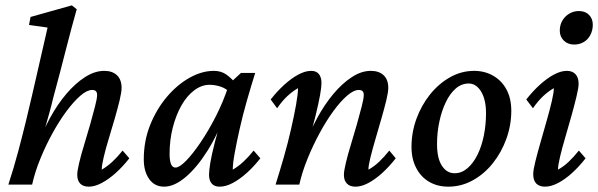

<svg xmlns="http://www.w3.org/2000/svg" viewBox="-20 -699 2266 727"><path d="M180.7 -325.2Q173.8 -295.9 166.5 -270Q159.2 -244.1 150.4 -213.4Q141.6 -182.6 128.9 -142.6H121.1Q140.6 -199.2 168.9 -251.5Q197.3 -303.7 231.4 -343.8Q265.6 -383.8 302.2 -407.2Q338.9 -430.7 375 -430.7Q405.3 -430.7 422.9 -414.1Q440.4 -397.5 440.4 -366.2Q440.4 -350.6 433.1 -319.8Q425.8 -289.1 414.6 -250.5Q403.3 -211.9 391.6 -173.3Q379.9 -134.8 372.6 -103.5Q365.2 -72.3 365.2 -56.6Q385.7 -68.4 405.3 -86.4Q424.8 -104.5 444.3 -128.9L469.7 -99.6Q445.3 -68.4 418 -43.9Q390.6 -19.5 364.7 -5.9Q338.9 7.8 316.4 7.8Q294.9 7.8 283.7 -3.9Q272.5 -15.6 272.5 -37.1Q272.5 -51.8 279.8 -82.5Q287.1 -113.3 298.8 -151.4Q310.5 -189.5 321.3 -227.5Q332 -265.6 339.8 -295.9Q347.7 -326.2 347.7 -339.8Q347.7 -358.4 329.1 -358.4Q309.6 -358.4 284.7 -336.9Q259.8 -315.4 232.4 -278.8Q205.1 -242.2 179.2 -195.3Q153.3 -148.4 132.8 -98.1Q112.3 -47.9 101.6 0H11.7Q33.2 -66.4 49.3 -127Q65.4 -187.5 78.6 -241.7Q91.8 -295.9 102.5 -342.8L160.2 -594.7L89.8 -604.5L95.7 -634.8L252 -678.7L270.5 -664.1Q261.7 -632.8 251 -593.3Q240.2 -553.7 229.5 -511.2Q218.8 -468.8 208 -427.7Z M601.6 7.8Q565.4 7.8 544.9 -21Q524.4 -49.8 524.4 -95.7Q524.4 -165 548.3 -225.1Q572.3 -285.2 611.3 -331.5Q650.4 -377.9 697.3 -404.3Q744.1 -430.7 790 -430.7Q817.4 -430.7 837.4 -416.5Q857.4 -402.3 877.9 -377L853.5 -345.7Q837.9 -363.3 816.4 -370.6Q794.9 -377.9 773.4 -377.9Q743.2 -377.9 715.3 -356.9Q687.5 -335.9 667 -299.8Q646.5 -263.7 634.3 -216.3Q622.1 -168.9 622.1 -116.2Q622.1 -91.8 627.4 -78.1Q632.8 -64.5 644.5 -64.5Q659.2 -64.5 684.6 -90.3Q710 -116.2 739.7 -160.2Q769.5 -204.1 797.4 -258.8Q825.2 -313.5 844.7 -372.1L856.4 -389.6L892.6 -422.9H946.3Q930.7 -373 915 -318.4Q899.4 -263.7 887.7 -211.9Q876 -160.2 868.7 -119.6Q861.3 -79.1 861.3 -56.6Q881.8 -68.4 901.4 -86.4Q920.9 -104.5 940.4 -128.9L965.8 -99.6Q941.4 -68.4 914.1 -43.9Q886.7 -19.5 860.8 -5.9Q835 7.8 811.5 7.8Q792 7.8 781.7 -3.9Q771.5 -15.6 771.5 -37.1Q771.5 -53.7 776.4 -83Q781.2 -112.3 793.5 -160.2Q805.7 -208 827.1 -279.3H836.9Q806.6 -193.4 766.1 -128.9Q725.6 -64.5 682.6 -28.3Q639.6 7.8 601.6 7.8Z M1326.2 7.8Q1304.7 7.8 1293.5 -3.9Q1282.2 -15.6 1282.2 -37.1Q1282.2 -51.8 1289.6 -82.5Q1296.9 -113.3 1308.6 -151.4Q1320.3 -189.5 1331.1 -227.5Q1341.8 -265.6 1349.6 -295.9Q1357.4 -326.2 1357.4 -339.8Q1357.4 -358.4 1338.9 -358.4Q1319.3 -358.4 1294.4 -336.9Q1269.5 -315.4 1242.7 -278.8Q1215.8 -242.2 1190.4 -195.3Q1165 -148.4 1144.5 -98.1Q1124 -47.9 1113.3 0H1023.4Q1039.1 -49.8 1054.7 -104Q1070.3 -158.2 1082 -210Q1093.8 -261.7 1101.1 -302.7Q1108.4 -343.8 1108.4 -365.2Q1087.9 -353.5 1068.4 -335.4Q1048.8 -317.4 1029.3 -289.1L1004.9 -322.3Q1029.3 -353.5 1056.2 -377.9Q1083 -402.3 1109.4 -416.5Q1135.7 -430.7 1158.2 -430.7Q1177.7 -430.7 1187.5 -418.5Q1197.3 -406.2 1197.3 -384.8Q1197.3 -369.1 1191.9 -338.9Q1186.5 -308.6 1174.8 -260.7Q1163.1 -212.9 1142.6 -142.6H1132.8Q1152.3 -199.2 1180.7 -251.5Q1209 -303.7 1242.7 -343.8Q1276.4 -383.8 1312.5 -407.2Q1348.6 -430.7 1383.8 -430.7Q1415 -430.7 1432.6 -414.1Q1450.2 -397.5 1450.2 -366.2Q1450.2 -350.6 1442.9 -319.8Q1435.5 -289.1 1424.3 -250.5Q1413.1 -211.9 1401.9 -173.3Q1390.6 -134.8 1382.8 -103.5Q1375 -72.3 1375 -56.6Q1396.5 -68.4 1415.5 -86.4Q1434.6 -104.5 1454.1 -128.9L1478.5 -99.6Q1454.1 -68.4 1427.2 -43.9Q1400.4 -19.5 1374.5 -5.9Q1348.6 7.8 1326.2 7.8Z M1677.7 7.8Q1636.7 7.8 1605.5 -10.3Q1574.2 -28.3 1556.2 -62.5Q1538.1 -96.7 1538.1 -142.6Q1538.1 -197.3 1556.6 -248.5Q1575.2 -299.8 1607.9 -340.8Q1640.6 -381.8 1683.6 -406.2Q1726.6 -430.7 1775.4 -430.7Q1815.4 -430.7 1847.7 -412.1Q1879.9 -393.6 1897.9 -359.9Q1916 -326.2 1916 -279.3Q1916 -225.6 1897.5 -173.8Q1878.9 -122.1 1846.2 -81.1Q1813.5 -40 1770 -16.1Q1726.6 7.8 1677.7 7.8ZM1701.2 -43Q1727.5 -43 1749.5 -61.5Q1771.5 -80.1 1787.6 -112.3Q1803.7 -144.5 1812 -185.5Q1820.3 -226.6 1820.3 -270.5Q1820.3 -321.3 1801.8 -352.1Q1783.2 -382.8 1754.9 -382.8Q1727.5 -382.8 1705.6 -363.8Q1683.6 -344.7 1668 -312Q1652.3 -279.3 1643.6 -238.3Q1634.8 -197.3 1634.8 -153.3Q1634.8 -99.6 1653.3 -71.3Q1671.9 -43 1701.2 -43Z M2043.9 7.8Q2022.5 7.8 2010.7 -3.9Q1999 -15.6 1999 -40Q1999 -54.7 2006.8 -86.4Q2014.6 -118.2 2026.4 -159.2Q2038.1 -200.2 2049.8 -241.2Q2061.5 -282.2 2069.3 -315.4Q2077.1 -348.6 2077.1 -365.2Q2056.6 -353.5 2037.1 -335.4Q2017.6 -317.4 1998 -289.1L1972.7 -322.3Q1997.1 -353.5 2023.9 -377.9Q2050.8 -402.3 2077.1 -416.5Q2103.5 -430.7 2126 -430.7Q2147.5 -430.7 2159.2 -418Q2170.9 -405.3 2170.9 -381.8Q2170.9 -367.2 2163.1 -334.5Q2155.3 -301.8 2144 -261.2Q2132.8 -220.7 2120.6 -179.7Q2108.4 -138.7 2100.6 -105.5Q2092.8 -72.3 2092.8 -56.6Q2114.3 -68.4 2133.3 -86.4Q2152.3 -104.5 2171.9 -128.9L2197.3 -99.6Q2172.9 -68.4 2146 -43.9Q2119.1 -19.5 2092.8 -5.9Q2066.4 7.8 2043.9 7.8ZM2154.3 -530.3Q2129.9 -530.3 2114.7 -545.4Q2099.6 -560.5 2099.6 -583Q2099.6 -604.5 2109.4 -621.1Q2119.1 -637.7 2135.7 -647.5Q2152.3 -657.2 2171.9 -657.2Q2196.3 -657.2 2210.4 -642.6Q2224.6 -627.9 2224.6 -605.5Q2224.6 -584 2215.3 -566.4Q2206.1 -548.8 2189.9 -539.6Q2173.8 -530.3 2154.3 -530.3Z"/></svg>

Font: Crimson Pro Medium
Style: Italic
Weight: 500
Italic angle: -12°
Designer: Jacques Le Bailly
Foundry: Baron von Fonthausen
Version: Version 1.003